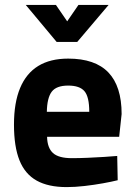

<svg xmlns="http://www.w3.org/2000/svg" viewBox="-20 -751 550 783"><path d="M252 12Q177 12 129.5 -14.5Q82 -41 59.5 -97Q37 -153 37 -243Q37 -332 62 -392Q87 -452 136 -482Q185 -512 258 -512Q368 -512 422 -455.5Q476 -399 476 -286L466 -193H172Q173 -148 196 -127Q219 -106 273 -106Q303 -106 337.5 -107.5Q372 -109 404 -111Q436 -113 458 -115L460 -16Q436 -10 400 -3.5Q364 3 325 7.5Q286 12 252 12ZM171 -295H344Q344 -356 324.5 -379Q305 -402 258 -402Q210 -402 191 -377Q172 -352 171 -295ZM211 -580 85 -731H208L254 -664L300 -731H423L295 -580Z"/></svg>

Font: Titillium Web SemiBold
Style: Regular
Weight: 600
Designer: Mohamed Gaber, Accademia di Belle Arti di Urbino
Foundry: Kief Type Foundry, Accademia di Belle Arti di Urbino
Version: Version 3.000; ttfautohint (v1.8.4)